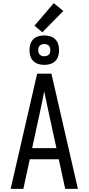

<svg xmlns="http://www.w3.org/2000/svg" viewBox="-20 -1205 565 1225"><path d="M48 0 217 -735H308L477 0H396L355 -189H170L129 0ZM185 -260H340L290 -490Q283 -523 276 -556Q269 -589 262 -622Q256 -589 249 -556Q242 -523 235 -490ZM263 -791Q244 -791 225 -796.5Q206 -802 192.5 -815.5Q179 -829 173.5 -847.5Q168 -866 168 -885Q168 -904 173.5 -922.5Q179 -941 192.5 -954.5Q206 -968 225 -973.5Q244 -979 263 -979Q281 -979 300 -973.5Q319 -968 332.5 -954.5Q346 -941 351.5 -922.5Q357 -904 357 -885Q357 -866 351.5 -847.5Q346 -829 332.5 -815.5Q319 -802 300 -796.5Q281 -791 263 -791ZM263 -846Q270 -846 278 -848.5Q286 -851 291.5 -856.5Q297 -862 299 -869.5Q301 -877 301 -885Q301 -893 299 -900.5Q297 -908 291.5 -913.5Q286 -919 278 -921.5Q270 -924 263 -924Q255 -924 247 -921.5Q239 -919 233.5 -913.5Q228 -908 226 -900.5Q224 -893 224 -885Q224 -877 226 -869.5Q228 -862 233.5 -856.5Q239 -851 247 -848.5Q255 -846 263 -846ZM250 -999 200 -1041 323 -1185 384 -1135Z"/></svg>

Font: Iosevka Pride
Style: Regular
Weight: 400
Monospace: yes
Designer: Belleve Invis
Foundry: Belleve Invis
Version: Version 30.3.1; ttfautohint (v1.8.4)